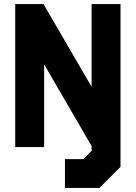

<svg xmlns="http://www.w3.org/2000/svg" viewBox="-20 -720 664 940"><path d="M298 200V59H388.5L428.5 18.5V-5L196 -405V0H54.5V-700H193L428.5 -295V-700H570V97L467 200ZM387.5 126H436.5L500.5 59V-629.5V-30.5L150.5 -629.5H124.5V-71V-629.5H150.5L500.5 -30.5V59L436.5 126H387.5Z"/></svg>

Font: Tourney Black
Style: Regular
Weight: 900
Version: Version 1.015